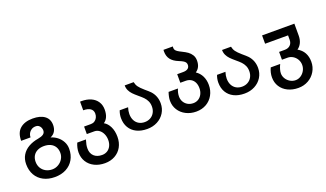

<svg xmlns="http://www.w3.org/2000/svg" viewBox="-88 -1395 3777 2224"><g transform="rotate(-20 1800.0 -283.0)"><path d="M40 -81.5Q40 -145 68.8 -193Q97.5 -241 149.8 -271.2Q202 -301.5 271.5 -313Q315 -320.5 338 -336.8Q361 -353 361 -383.5Q361 -398 354.8 -415Q348.5 -432 333 -444.8Q317.5 -457.5 292.5 -457.5Q264 -457.5 241.5 -443.8Q219 -430 206.5 -407Q194 -384 194 -357H78.5Q78.5 -457.5 135.2 -506Q192 -554.5 290.5 -554.5Q385 -554.5 437.2 -515.2Q489.5 -476 489.5 -403Q489.5 -359 470.5 -326.5Q451.5 -294 412 -277Q453 -266 489.2 -238.5Q525.5 -211 547.8 -170.2Q570 -129.5 570 -81.5Q570 -6 537 51.2Q504 108.5 444 140Q384 171.5 304.5 171.5Q225 171.5 165 140.2Q105 109 72.5 51.8Q40 -5.5 40 -81.5ZM457.5 -70.5Q457.5 -113.5 439 -145Q420.5 -176.5 386 -193.2Q351.5 -210 304.5 -210Q258.5 -210 224 -193Q189.5 -176 171 -144.5Q152.5 -113 152.5 -70.5Q152.5 -28 172.2 5.8Q192 39.5 227 58.5Q262 77.5 305.5 77.5Q346 77.5 381 57.2Q416 37 436.8 3Q457.5 -31 457.5 -70.5Z M657 -2Q657 -56.5 682 -115.5H789Q777.5 -77.5 773.5 -55.8Q769.5 -34 769.5 -10Q769.5 49.5 806 83.8Q842.5 118 905 118Q941.5 118 970 100.5Q998.5 83 1014.2 51.2Q1030 19.5 1030 -21.5Q1030 -62.5 1014.5 -96.8Q999 -131 972.2 -150.8Q945.5 -170.5 912.5 -170.5H820V-263H905.5Q930.5 -263 950.8 -276Q971 -289 982.2 -311.2Q993.5 -333.5 993.5 -360.5Q993.5 -400.5 963.2 -422Q933 -443.5 875 -443.5V-550Q881 -550.5 892.5 -550.5Q959.5 -550.5 1009 -528Q1058.5 -505.5 1085.2 -464Q1112 -422.5 1112 -367.5Q1112 -314.5 1095.5 -277.5Q1079 -240.5 1048.5 -221Q1091.5 -197.5 1117.2 -144.5Q1143 -91.5 1143 -20Q1143 50.5 1112.8 104.8Q1082.5 159 1028.2 189Q974 219 904.5 219Q832.5 219 776.2 191.2Q720 163.5 688.5 113.2Q657 63 657 -2Z M1255 -209Q1255 -254.5 1272 -299H1375.5Q1362 -255.5 1362 -219.5Q1362 -174.5 1379.2 -140.8Q1396.5 -107 1427.8 -89Q1459 -71 1500 -71Q1539.5 -71 1571 -88.8Q1602.5 -106.5 1620.2 -138.8Q1638 -171 1638 -212Q1638 -250 1624.5 -279.2Q1611 -308.5 1589.5 -331Q1568 -353.5 1532.5 -382.5Q1495.5 -413.5 1473.8 -436.2Q1452 -459 1438.5 -487Q1425 -515 1425 -550H1535.5Q1542 -516.5 1560.5 -490.5Q1579 -464.5 1624 -425.5Q1670.5 -386.5 1687.5 -368.5Q1746.5 -304 1746.5 -213Q1746.5 -149 1714.5 -97Q1682.5 -45 1626.2 -15.5Q1570 14 1500 14Q1425 14 1369.8 -13.2Q1314.5 -40.5 1284.8 -90.8Q1255 -141 1255 -209Z M1857 -202.5Q1857 -226 1861.8 -249.8Q1866.5 -273.5 1877 -305.5H1992.5Q1981.5 -279.5 1976.8 -258Q1972 -236.5 1972 -213.5Q1972 -177 1989 -147.5Q2006 -118 2036 -101.2Q2066 -84.5 2103.5 -84.5Q2139 -84.5 2167.5 -102.5Q2196 -120.5 2212 -152.5Q2228 -184.5 2228 -224.5Q2228 -265.5 2213.2 -295.8Q2198.5 -326 2171.2 -342.2Q2144 -358.5 2107.5 -358.5H2041V-464H2114.5Q2153.5 -464 2173.8 -479.8Q2194 -495.5 2194 -524.5Q2194 -541.5 2186 -554Q2178 -566.5 2160 -577.2Q2142 -588 2110 -601Q2047 -626 2017 -665.2Q1987 -704.5 1987 -762.5Q1987 -768.5 1988 -783.5H2103.5Q2102 -775.5 2102 -767.5Q2102 -751.5 2109.2 -739.8Q2116.5 -728 2133.5 -716.5Q2150.5 -705 2182.5 -689.5Q2221 -671 2248 -651.8Q2275 -632.5 2293 -603.5Q2311 -574.5 2311 -534Q2311 -448.5 2250.5 -409.5Q2296.5 -379 2319.8 -330.8Q2343 -282.5 2343 -222.5Q2343 -153.5 2312.2 -98.2Q2281.5 -43 2227 -12Q2172.5 19 2103.5 19Q2033.5 19 1977.2 -9.8Q1921 -38.5 1889 -89Q1857 -139.5 1857 -202.5Z M2455 -209Q2455 -254.5 2472 -299H2575.5Q2562 -255.5 2562 -219.5Q2562 -174.5 2579.2 -140.8Q2596.5 -107 2627.8 -89Q2659 -71 2700 -71Q2739.5 -71 2771 -88.8Q2802.5 -106.5 2820.2 -138.8Q2838 -171 2838 -212Q2838 -250 2824.5 -279.2Q2811 -308.5 2789.5 -331Q2768 -353.5 2732.5 -382.5Q2695.5 -413.5 2673.8 -436.2Q2652 -459 2638.5 -487Q2625 -515 2625 -550H2735.5Q2742 -516.5 2760.5 -490.5Q2779 -464.5 2824 -425.5Q2870.5 -386.5 2887.5 -368.5Q2946.5 -304 2946.5 -213Q2946.5 -149 2914.5 -97Q2882.5 -45 2826.2 -15.5Q2770 14 2700 14Q2625 14 2569.8 -13.2Q2514.5 -40.5 2484.8 -90.8Q2455 -141 2455 -209Z M3059.5 -53Q3059.5 -110 3086 -167.5H3202.5Q3188.5 -139 3180.5 -111.2Q3172.5 -83.5 3172.5 -61.5Q3172.5 -27 3191.2 3.5Q3210 34 3241.2 52.2Q3272.5 70.5 3308.5 70.5Q3342.5 70.5 3372.5 51Q3402.5 31.5 3420.5 -1Q3438.5 -33.5 3438.5 -70.5Q3438.5 -107.5 3420.5 -138.8Q3402.5 -170 3372.5 -188.2Q3342.5 -206.5 3308.5 -206.5H3238.5V-303H3308.5Q3350.5 -303 3376 -327.2Q3401.5 -351.5 3401.5 -393V-447.5H3118.5V-550H3516.5V-402.5Q3516.5 -353.5 3498.5 -315.5Q3480.5 -277.5 3447.5 -255Q3498.5 -226.5 3524.5 -179.5Q3550.5 -132.5 3550.5 -69.5Q3550.5 -4 3518.5 50Q3486.5 104 3431.2 135Q3376 166 3308.5 166Q3236 166 3179.2 138.2Q3122.5 110.5 3091 60.8Q3059.5 11 3059.5 -53Z"/></g></svg>

Font: JuliaMono SemiBold
Style: Regular
Weight: 600
Monospace: yes
Designer: cormullion
Foundry: corm
Version: Version 0.055; ttfautohint (v1.8.4)